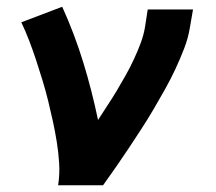

<svg xmlns="http://www.w3.org/2000/svg" viewBox="-20 -548 640 568"><path d="M152 0Q157 -33 155 -65Q153 -97 148 -128Q143 -159 136.5 -189Q130 -219 122.5 -249.5Q115 -280 106 -309.5Q97 -339 87.5 -368Q78 -397 67 -426Q56 -455 43 -482L164 -528Q200 -449 226 -364.5Q252 -280 270 -193Q284 -215 298.5 -237Q313 -259 326.5 -281.5Q340 -304 352.5 -326.5Q365 -349 376 -372.5Q387 -396 396 -420Q405 -444 409 -468L417 -520H551L542 -468Q537 -436 525 -405Q513 -374 499 -344Q485 -314 468.5 -284.5Q452 -255 435 -226Q418 -197 399.5 -168.5Q381 -140 362.5 -112Q344 -84 324.5 -56Q305 -28 285 0Z"/></svg>

Font: Iosevka SS04 XBd Ex Obl
Style: Regular
Weight: 800
Width: 7
Italic angle: -9°
Monospace: yes
Designer: Belleve Invis
Foundry: Belleve Invis
Version: Version 19.0.0; ttfautohint (v1.8.4)